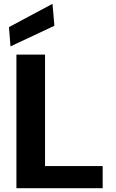

<svg xmlns="http://www.w3.org/2000/svg" viewBox="-20 -986 606 1006"><path d="M66 0V-700H216V-116H518V0ZM35 -743 27 -844 255 -966 265 -851Z"/></svg>

Font: DM Sans 18pt Black
Style: Regular
Weight: 900
Designer: Colophon Foundry, Jonny Pinhorn
Foundry: Colophon Foundry
Version: Version 4.004;gftools[0.9.30]